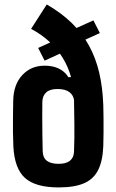

<svg xmlns="http://www.w3.org/2000/svg" viewBox="-20 -829 518 859"><path d="M242.7 9.5Q138.5 9.5 91.6 -33Q44.7 -75.5 39.8 -173.9Q38.3 -203.8 38 -237.4Q37.7 -271.1 38.1 -306.8Q38.5 -342.5 39.1 -378.7Q40.5 -450.8 79.7 -493Q119 -535.1 179 -535.1Q226.5 -535.1 257.1 -514Q287.7 -492.8 293 -461.2Q301.3 -459.2 313 -447.5Q324.7 -435.9 323.5 -426.6L311.9 -376.9Q309.4 -402.7 290.6 -416.8Q271.9 -430.8 237.1 -430.8Q203.2 -430.8 186.8 -415.7Q170.4 -400.6 169.4 -374.1Q168.8 -344 169 -304.3Q169.1 -264.7 169.6 -224Q170.1 -183.4 171.1 -150.6Q172.1 -123 189.9 -109.5Q207.7 -96 241.9 -96Q275.4 -96 292.6 -109.6Q309.9 -123.3 311.1 -149.6Q313.6 -213.4 312.7 -274.2Q311.9 -335 311.1 -384.8Q310.7 -437.3 298 -483.5Q285.3 -529.7 260.9 -569.6Q236.5 -609.6 201.2 -642.3Q165.8 -675 119.1 -699.9L189.2 -809.1Q254.9 -771.1 301.6 -725.5Q348.2 -679.9 378.3 -624.8Q408.5 -569.6 423.9 -503.6Q439.3 -437.7 442.1 -359.2Q443 -332.8 443.2 -299.5Q443.4 -266.1 443.2 -233Q443 -199.9 442.1 -174.4Q439.4 -108.6 419 -68.1Q398.6 -27.5 355.8 -9Q313 9.5 242.7 9.5ZM283.4 -452.2 281.3 -483.8H325.3V-452.3ZM179.6 -557.7 150.7 -614.5 253.8 -661.3 287.5 -607ZM327 -635.8 294 -691 397.9 -737.8 426.8 -681Z"/></svg>

Font: Big Shoulders Stencil Text SC Thin
Style: Regular
Weight: 100
Designer: Patric King
Foundry: XO Type Co
Version: Version 2.001